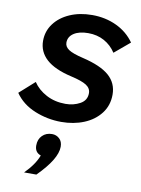

<svg xmlns="http://www.w3.org/2000/svg" viewBox="-98 -576 678 923"><g transform="rotate(10 241.0 -115.0)"><path d="M-9 -86 65 -152Q88 -117 129.5 -95Q171 -73 223 -73Q263 -73 294.5 -90.5Q326 -108 326 -143Q326 -167 303.5 -181.5Q281 -196 228 -208Q145 -227 105 -263.5Q65 -300 65 -353Q65 -400 92.5 -437Q120 -474 168 -495Q216 -516 277 -516Q342 -516 396 -490.5Q450 -465 483 -418L408 -355Q386 -389 351.5 -408Q317 -427 273 -427Q229 -427 203 -410Q177 -393 177 -364Q177 -344 197 -330.5Q217 -317 268 -305Q357 -284 398 -248Q439 -212 439 -156Q439 -103 409 -64Q379 -25 329 -4.5Q279 16 218 16Q151 16 88.5 -9.5Q26 -35 -9 -86ZM145 286H85Q133 238 150 192Q120 182 120 148Q120 118 138.5 99.5Q157 81 186 81Q207 81 222 95Q237 109 237 134Q237 194 145 286Z"/></g></svg>

Font: Wix Madefor Text SemiBold
Style: Italic
Weight: 600
Italic angle: -12°
Designer: Dalton Maag Ltd
Foundry: Dalton Maag Ltd
Version: Version 3.100